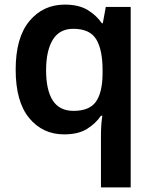

<svg xmlns="http://www.w3.org/2000/svg" viewBox="-20 -573 667 833"><path d="M418 11Q418 -8 419.5 -30Q421 -52 424 -71H418Q396 -38 358 -14Q320 10 258 10Q165 10 106.5 -61Q48 -132 48 -271Q48 -410 107.5 -481.5Q167 -553 261 -553Q322 -553 360.5 -529.5Q399 -506 422 -472H426L439 -543H547V240H418ZM299 -92Q368 -92 396 -131.5Q424 -171 425 -251V-269Q425 -357 397.5 -402.5Q370 -448 298 -448Q238 -448 209 -400.5Q180 -353 180 -268Q180 -182 209 -137Q238 -92 299 -92Z"/></svg>

Font: Noto Sans Adlam SemiBold
Style: Regular
Weight: 600
Version: Version 3.001